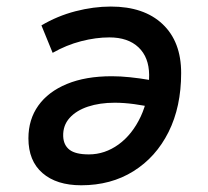

<svg xmlns="http://www.w3.org/2000/svg" viewBox="-20 -547 626 577"><path d="M224.1 9.8Q149.9 9.8 107.7 -26.9Q65.4 -63.5 65.4 -131.3Q65.4 -188 95.2 -229.7Q125 -271.5 181.2 -294.7Q237.3 -317.9 315.9 -317.9Q341.8 -317.9 370.4 -314.9Q398.9 -312 430.2 -306.6L450.2 -221.7Q415 -230 383.5 -234.1Q352.1 -238.3 324.7 -238.3Q279.8 -238.3 244.4 -226.6Q209 -214.8 189 -192.4Q168.9 -169.9 169.9 -137.7Q170.9 -110.8 189 -96.9Q207 -83 247.1 -83Q294.9 -83 336.2 -112.8Q377.4 -142.6 402.8 -196.5Q428.2 -250.5 428.2 -321.8Q427.7 -375 396.2 -404.8Q364.7 -434.6 308.6 -434.6Q268.1 -434.6 223.6 -423.1Q179.2 -411.6 138.2 -388.2L104.5 -470.7Q152.3 -499 206.8 -513.2Q261.2 -527.3 313 -527.3Q412.6 -527.3 468.5 -474.6Q524.4 -421.9 524.4 -327.6Q524.4 -226.1 486.6 -150.4Q448.7 -74.7 381.1 -32.5Q313.5 9.8 224.1 9.8Z"/></svg>

Font: Cascadia Code PL
Style: Italic
Weight: 400
Italic angle: -10°
Monospace: yes
Designer: Aaron Bell
Foundry: Saja Typeworks
Version: Version 2404.023